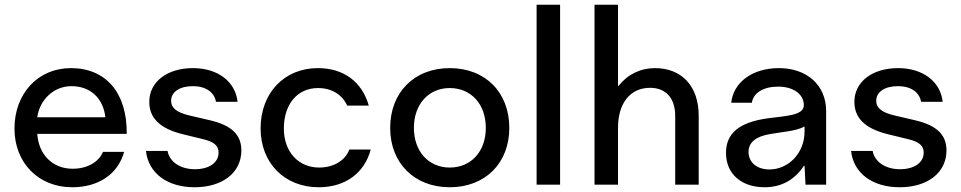

<svg xmlns="http://www.w3.org/2000/svg" viewBox="-20 -778 4048 809"><path d="M279 -491C140 -491 41 -384 41 -236C41 -92 142 11 284 11C395 11 477 -44 503 -138H414C395 -94 347 -67 286 -67C202 -67 143 -126 137 -214H514C516 -387 426 -491 279 -491ZM281 -415C361 -415 415 -364 424 -284H137C147 -357 206 -415 281 -415Z M800 11C918 11 997 -51 997 -144C997 -209 958 -249 866 -271L780 -291C723 -304 701 -324 701 -353C701 -391 737 -415 793 -415C846 -415 883 -390 890 -349H981C972 -434 898 -491 793 -491C684 -491 609 -433 609 -349C609 -281 653 -236 752 -212L838 -191C882 -180 901 -164 901 -135C901 -93 862 -65 801 -65C740 -65 694 -96 686 -142H595C605 -49 684 11 800 11Z M1323 11C1435 11 1516 -49 1542 -148H1452C1435 -102 1386 -72 1325 -72C1237 -72 1176 -139 1176 -236C1176 -339 1233 -407 1320 -407C1378 -407 1422 -379 1443 -333H1534C1505 -434 1428 -491 1319 -491C1178 -491 1078 -386 1078 -237C1078 -91 1179 11 1323 11Z M1875 11C2025 11 2126 -91 2126 -239C2126 -389 2025 -491 1875 -491C1726 -491 1624 -389 1624 -239C1624 -91 1726 11 1875 11ZM1875 -72C1786 -72 1724 -140 1724 -239C1724 -339 1786 -407 1875 -407C1965 -407 2027 -339 2027 -239C2027 -140 1965 -72 1875 -72Z M2340 0V-758H2241V0Z M2740 -491C2679 -491 2625 -465 2586 -416H2584V-758H2485V0H2584V-239C2584 -344 2636 -408 2719 -408C2786 -408 2825 -364 2825 -290V0H2924V-291C2924 -414 2853 -491 2740 -491Z M3262 -491C3150 -491 3070 -431 3061 -345H3148C3154 -387 3197 -413 3259 -413C3323 -413 3367 -381 3367 -335C3367 -292 3295 -290 3219 -280C3096 -264 3039 -217 3039 -134C3039 -45 3104 11 3202 11C3273 11 3329 -21 3367 -79H3370L3374 0H3461V-310C3461 -419 3380 -491 3262 -491ZM3222 -64C3170 -64 3134 -93 3134 -138C3134 -178 3165 -203 3224 -213C3271 -222 3335 -225 3370 -245V-223C3370 -133 3302 -64 3222 -64Z M3771 11C3889 11 3968 -51 3968 -144C3968 -209 3929 -249 3837 -271L3751 -291C3694 -304 3672 -324 3672 -353C3672 -391 3708 -415 3764 -415C3817 -415 3854 -390 3861 -349H3952C3943 -434 3869 -491 3764 -491C3655 -491 3580 -433 3580 -349C3580 -281 3624 -236 3723 -212L3809 -191C3853 -180 3872 -164 3872 -135C3872 -93 3833 -65 3772 -65C3711 -65 3665 -96 3657 -142H3566C3576 -49 3655 11 3771 11Z"/></svg>

Font: UULA Sans Medium
Style: Regular
Weight: 500
Designer: Mohamed Gaber, Laura Garcia Mut
Foundry: Kief Type Foundry
Version: Version 3.006;hotconv 1.0.109;makeotfexe 2.5.65596